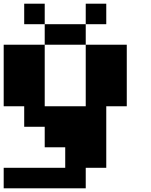

<svg xmlns="http://www.w3.org/2000/svg" viewBox="-20 -1020 818 1040"><path d="M555.6 -888.9H444.4V-1000H555.6ZM666.7 -777.8V-444.4H555.6V-111.1H444.4V0H0V-111.1H333.3V-222.2H222.2V-333.3H111.1V-444.4H0V-777.8H222.2V-444.4H444.4V-777.8ZM222.2 -888.9H111.1V-1000H222.2ZM444.4 -777.8H222.2V-888.9H444.4Z"/></svg>

Font: Pixeloid Sans
Style: Bold
Weight: 700
Monospace: yes
Designer: GGBot
Version: 0.3